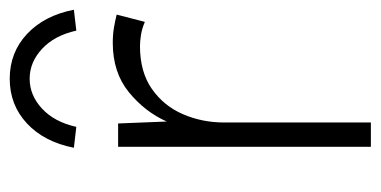

<svg xmlns="http://www.w3.org/2000/svg" viewBox="-214 -569 783 395"><g transform="rotate(-90 177.5 -371.5)"><path d="M73 0V-520H121L125 -420Q145 -465 185.5 -498Q226 -531 287 -531Q304 -531 318.5 -528.5Q333 -526 345 -523L330 -465Q316 -471 303 -473Q290 -475 280 -475Q227 -475 192 -450.5Q157 -426 140 -386.5Q123 -347 123 -302V0ZM114 -606 71 -611Q83 -672 121 -707.5Q159 -743 213 -743Q267 -743 305 -707.5Q343 -672 355 -611L312 -606Q302 -651 274.5 -676.5Q247 -702 213 -702Q179 -702 151.5 -676.5Q124 -651 114 -606Z"/></g></svg>

Font: Lexend Deca ExtraLight
Style: Regular
Weight: 200
Designer: Bonnie Shaver-Troup, Thomas Jockin
Foundry: Lexend
Version: Version 1.008; ttfautohint (v1.8.4.7-5d5b)